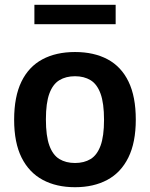

<svg xmlns="http://www.w3.org/2000/svg" viewBox="-20 -771 626 801"><path d="M293 10Q215.5 10 158.5 -20.5Q101.5 -51 70.2 -113.2Q39 -175.5 39 -271.5Q39 -368 69.5 -430.5Q100 -493 157 -523.5Q214 -554 293 -554Q372 -554 429 -523.5Q486 -493 516.2 -430.5Q546.5 -368 546.5 -272Q546.5 -176.5 515.5 -113.8Q484.5 -51 427.5 -20.5Q370.5 10 293 10ZM293 -91Q331 -91 358 -107.5Q385 -124 399.5 -163.2Q414 -202.5 414 -271Q414 -340.5 399.5 -380.2Q385 -420 357.8 -436.5Q330.5 -453 293 -453Q255 -453 227.8 -436.5Q200.5 -420 186 -380.8Q171.5 -341.5 171.5 -273Q171.5 -203.5 186 -163.8Q200.5 -124 227.8 -107.5Q255 -91 293 -91ZM123.5 -670V-751H462.5V-670Z"/></svg>

Font: Encode Sans Condensed Thin SemiBold
Style: Regular
Weight: 600
Version: Version 3.002